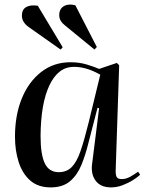

<svg xmlns="http://www.w3.org/2000/svg" viewBox="-20 -799 628 833"><path d="M482 -64Q481 -41 486 -31.5Q491 -22 508 -22Q527 -22 545.5 -32.5Q564 -43 579 -54L588 -41Q578 -31 557.5 -18Q537 -5 512 4.5Q487 14 462 14Q416 14 394.5 -15.5Q373 -45 380 -91L410 -330L403 -331L364 -180Q351 -127 333 -83Q315 -39 283.5 -12.5Q252 14 200 14Q145 14 111 -16Q77 -46 61 -96Q45 -146 45 -206Q45 -299 74.5 -371.5Q104 -444 158.5 -486.5Q213 -529 286 -529Q324 -529 357 -519Q390 -509 410 -500L487 -526L497 -516ZM235 -52Q269 -52 291 -74Q313 -96 329.5 -144Q346 -192 365 -269L415 -475Q385 -492 357 -500.5Q329 -509 300 -509Q233 -509 195 -430Q157 -351 156 -209Q156 -128 174.5 -90Q193 -52 235 -52ZM264 -687Q251 -697 244 -708Q237 -719 237 -733Q237 -761 257.5 -772.5Q278 -784 307 -776L400 -595L390 -584ZM104 -682Q75 -703 75 -731Q75 -758 94 -768.5Q113 -779 144 -774L252 -594L243 -584Z"/></svg>

Font: Literata 72pt Medium
Style: Italic
Weight: 500
Italic angle: -2°
Designer: Latin by Veronika Burian and Jose Scaglione. Greek by Irene Vlachou. Cyrillic by Vera Evstafieva
Foundry: TypeTogether
Version: Version 3.002